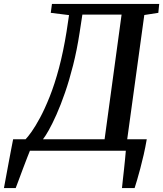

<svg xmlns="http://www.w3.org/2000/svg" viewBox="-81 -763 826 972"><path d="M-61 189Q-55 158 -48.8 123Q-42.5 88 -36 54Q-29.5 20 -24 -9.2Q-18.5 -38.5 -14.5 -58H48.5Q59.5 -69 78.8 -96Q98 -123 121.8 -167Q145.5 -211 170.5 -273.5Q195.5 -336 217.5 -418.2Q239.5 -500.5 256 -603L268.5 -686.5L176 -698L182 -743H725L720.5 -698L649.5 -687L563 -58H662Q655 -17.5 646.5 20Q638 57.5 629.2 90.2Q620.5 123 613 148.2Q605.5 173.5 600.5 189H536.5Q538.5 169 541.2 144.8Q544 120.5 546.8 94.5Q549.5 68.5 552 44.2Q554.5 20 556 0H70.5Q66.5 9 56.8 34.5Q47 60 35.2 91Q23.5 122 13.5 149.2Q3.5 176.5 -1.5 189ZM136.5 -58H448.5L534.5 -689H336L322 -597.5Q308.5 -509.5 289.2 -433.2Q270 -357 248.2 -294.2Q226.5 -231.5 205 -183.2Q183.5 -135 165.5 -103.2Q147.5 -71.5 136.5 -58Z"/></svg>

Font: Merriweather 20pt Medium
Style: Italic
Weight: 500
Italic angle: -7.8°
Version: Version 2.101